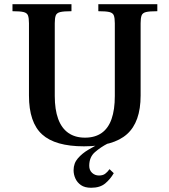

<svg xmlns="http://www.w3.org/2000/svg" viewBox="-20 -680 798 908"><path d="M377 12Q241 12 179 -44.5Q117 -101 117 -228V-570Q117 -594 112.5 -606.5Q108 -619 91.5 -623Q75 -627 39 -627V-660H318V-627Q282 -627 265 -623Q248 -619 243.5 -606.5Q239 -594 239 -570V-226Q239 -162 255 -118Q271 -74 303 -51.5Q335 -29 382 -29Q429 -29 460.5 -51Q492 -73 507.5 -117Q523 -161 523 -226V-570Q523 -594 518.5 -606.5Q514 -619 497.5 -623Q481 -627 445 -627V-660H724V-627Q687 -627 670.5 -623Q654 -619 649.5 -606.5Q645 -594 645 -570V-228Q645 -103 580.5 -45.5Q516 12 377 12ZM411 208Q381 208 363 195.5Q345 183 336.5 164Q328 145 328 125Q328 92 348.5 68.5Q369 45 398 28Q427 11 451 -1H489Q456 16 429 39.5Q402 63 402 104Q402 125 415.5 137.5Q429 150 448 150Q466 150 477 142Q488 134 498 120L518 139Q502 167 477.5 187.5Q453 208 411 208Z"/></svg>

Font: Frank Ruhl Libre Medium
Style: Regular
Weight: 500
Designer: Yanek Iontef
Foundry: Fontef
Version: Version 6.004